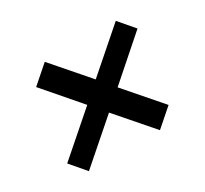

<svg xmlns="http://www.w3.org/2000/svg" viewBox="-95 -588 724 679"><g transform="rotate(-30 267.0 -248.5)"><path d="M258 -186 93 -42 40 -104 205 -248 80 -393 151 -455 276 -311 441 -455 494 -393 329 -248 454 -104 383 -42Z"/></g></svg>

Font: Rosario Light
Style: Bold Italic
Weight: 700
Italic angle: -8.05°
Version: Version 1.101; ttfautohint (v1.8.1.43-b0c9)